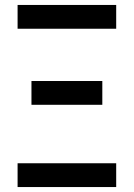

<svg xmlns="http://www.w3.org/2000/svg" viewBox="-20 -755 540 775"><path d="M51 -639V-735H449V-639ZM393 -332H107V-428H393ZM51 0V-96H449V0Z"/></svg>

Font: Iosevka Term
Style: Bold
Weight: 700
Monospace: yes
Designer: Belleve Invis
Foundry: Belleve Invis
Version: Version 30.0.1